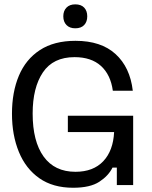

<svg xmlns="http://www.w3.org/2000/svg" viewBox="-20 -850 698 882"><path d="M315.8 12.5Q223.3 12.5 160.8 -31.2Q98.3 -75 66.7 -152.1Q35 -229.2 35 -327.5Q35 -426.7 66.7 -502.1Q98.3 -577.5 163.3 -620Q228.3 -662.5 326.7 -662.5Q444.2 -662.5 510.8 -601.7Q577.5 -540.8 590 -433.3H498.3Q488.3 -506.7 443.8 -547.1Q399.2 -587.5 322.5 -587.5Q224.2 -587.5 177.1 -517.5Q130 -447.5 130 -328.3Q130 -200.8 180.4 -130.8Q230.8 -60.8 326.7 -60.8Q408.3 -60.8 454.2 -109.2Q500 -157.5 504.2 -243.3H291.7V-318.3H591.7V0H516.7V-80H496.7Q478.3 -42.5 436.2 -15Q394.2 12.5 315.8 12.5ZM325.8 -720Q300 -720 285.4 -735Q270.8 -750 270.8 -775Q270.8 -800 285.4 -815Q300 -830 325.8 -830Q352.5 -830 366.7 -815Q380.8 -800 380.8 -775Q380.8 -750 366.7 -735Q352.5 -720 325.8 -720Z"/></svg>

Font: Familjen Grotesk GF
Style: Regular
Weight: 400
Designer: Anders Wikstroem, Jonas Baeckman, Matilda Gysing, Kristian Moeller
Foundry: Familjen STHLM AB
Version: Version 2.000; Beta; Release 4; Build 6